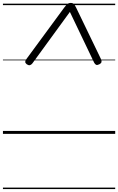

<svg xmlns="http://www.w3.org/2000/svg" viewBox="-20 -910 803 1305"><path d="M159 -508 417 -859Q429 -875 438 -882.5Q447 -890 461 -890Q475 -890 482 -882.5Q489 -875 497 -859L667 -507Q672 -496 669.5 -487.5Q667 -479 655 -473Q641 -466 633.5 -469.5Q626 -473 620 -484L455 -829L200 -479Q192 -469 183 -467Q174 -465 162 -473Q152 -481 151.5 -489Q151 -497 159 -508ZM0 365H763V375H0ZM0 -20H763V0H0ZM0 -505H763V-500H0ZM0 -885H763V-875H0Z"/></svg>

Font: Playwrite GB S Guides
Style: Italic
Weight: 400
Italic angle: -7.01216°
Designer: Veronika Burian, José Scaglione
Foundry: TypeTogether
Version: Version 1.002